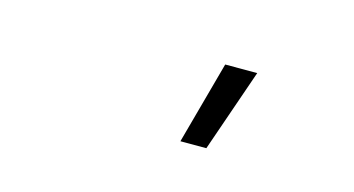

<svg xmlns="http://www.w3.org/2000/svg" viewBox="-35 -853 619 336"><g transform="rotate(15 275.0 -685.0)"><path d="M301 -610 342 -760H400L348 -610Z"/></g></svg>

Font: Lode Dark
Style: Italic
Weight: 400
Italic angle: -11°
Monospace: yes
Designer: Belleve Invis
Foundry: Belleve Invis
Version: Version 29.2.0; ttfautohint (v1.8.3)